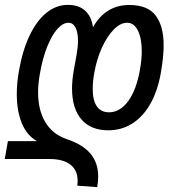

<svg xmlns="http://www.w3.org/2000/svg" viewBox="-68 -580 693 789"><path d="M251 163Q251 119.5 221.2 96.5Q191.5 73.5 135.5 73.5H-48.5L-35.5 0H83.5Q41.5 -24.5 21.2 -74.8Q1 -125 1 -192.5Q1 -239.5 10 -289.5Q25 -374.5 54.2 -435.2Q83.5 -496 123.5 -528Q163.5 -560 211 -560Q255.5 -560 281.8 -536.2Q308 -512.5 314 -468Q365.5 -559.5 463.5 -559.5Q539 -559.5 571.8 -516Q604.5 -472.5 604.5 -394Q604.5 -346.5 593 -281Q580 -206.5 549.8 -153.2Q519.5 -100 475.2 -72.2Q431 -44.5 377 -44.5Q305.5 -44.5 266.8 -89.2Q228 -134 228 -216.5Q228 -249 235 -290L247 -356.5Q252.5 -388.5 252.5 -412Q252.5 -447 242.2 -466.8Q232 -486.5 213.5 -486.5Q190.5 -486.5 167.8 -461Q145 -435.5 126 -388.2Q107 -341 96 -277.5Q88.5 -236.5 88.5 -200.5Q88.5 -128 117.8 -78.8Q147 -29.5 203 -9.5Q270.5 12.5 303 50.5Q335.5 88.5 335.5 145.5Q335.5 164 331.5 189L249.5 183Q251 172.5 251 163ZM507 -293Q514.5 -334.5 514.5 -369.5Q514.5 -423 498.5 -454.8Q482.5 -486.5 454.5 -486.5Q427 -486.5 399.8 -459Q372.5 -431.5 351 -384.5Q329.5 -337.5 319.5 -281Q313 -245.5 313 -215Q313 -167.5 330 -143Q347 -118.5 380 -118.5Q425 -118.5 458.8 -164.5Q492.5 -210.5 507 -293Z"/></svg>

Font: JuliaMono Italic
Style: Regular
Weight: 400
Italic angle: -9°
Monospace: yes
Designer: cormullion
Foundry: corm
Version: Version 0.049; ttfautohint (v1.8.4)